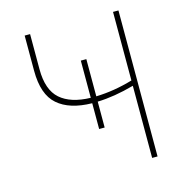

<svg xmlns="http://www.w3.org/2000/svg" viewBox="-105 -807 858 903"><g transform="rotate(-15 323.5 -355.5)"><path d="M525.4 -710.9H551.8V0H525.4V-351.1Q428.7 -324.2 346.7 -321.8V-195.8H319.8V-321.3Q210 -323.2 152.8 -373.5Q95.2 -423.3 95.2 -539.6V-710.9H121.6V-539.6Q121.6 -439 172.4 -394.5Q223.1 -350.1 319.8 -347.7V-528.8H346.7V-347.7Q434.1 -350.1 525.4 -377Z"/></g></svg>

Font: Roboto-Thin
Style: Regular
Weight: 250
Designer: Google
Version: Version 1.100141; 2013; ttfautohint (v0.94.14-c901) -l 8 -r 